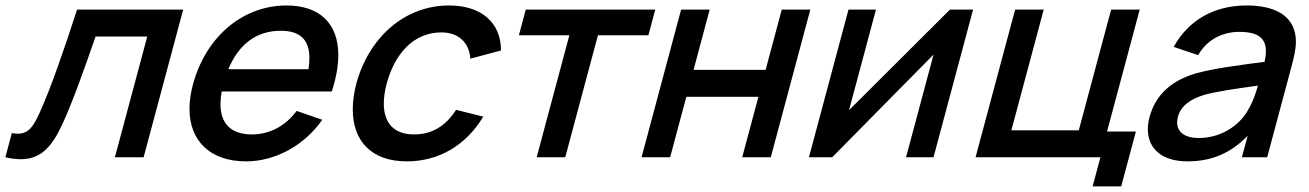

<svg xmlns="http://www.w3.org/2000/svg" viewBox="-71 -575 4786 702"><path d="M-51.4 0C-30.6 4.8 -11.9 7.1 5.1 7.1C77.2 7.1 118.2 -36.1 158.2 -123.5C192.1 -196 242 -335.5 278.4 -441.5H467.4L349.1 0H454.1L598.8 -540H210.8C162.2 -390.5 117 -259 76 -167.5C52.3 -114.3 34.6 -86.2 -5.7 -86.2C-12.3 -86.2 -19.6 -86.9 -27.7 -88.5Z M739.6 -240.5H1142.1C1158.1 -289.8 1165.9 -334.5 1165.9 -373.6C1165.9 -487.8 1099.3 -555 976.4 -555C818.4 -555 681.7 -442.5 634.3 -265.5C625.9 -234 621.8 -204.5 621.8 -177.2C621.8 -59.7 697.6 15 828.6 15C933.1 15 1039.5 -40.5 1107.4 -137L1013.6 -169.5C972.2 -114 915 -83.5 850 -83.5C774 -83.5 735.1 -122.9 735.1 -194.5C735.1 -208.6 736.6 -224 739.6 -240.5ZM955.6 -462.5C1025.9 -462.5 1060.3 -430.2 1060.3 -362.3C1060.3 -350 1059.2 -336.6 1056.9 -322H763.9C802 -413.5 866.6 -462.5 955.6 -462.5Z M1416.6 15C1532.6 15 1632 -42.5 1695.9 -148.5L1596.6 -173.5C1559.1 -115.5 1510 -83.5 1443 -83.5C1367.9 -83.5 1332.3 -126.7 1332.3 -196.2C1332.3 -218.3 1335.9 -243.1 1343 -270C1372.4 -378 1440.5 -456.5 1543 -456.5C1603.5 -456.5 1644.5 -421 1648.8 -360.5L1760.8 -390.5C1761 -492 1688.9 -555 1570.9 -555C1407.4 -555 1277.7 -437 1232 -270C1223.2 -236.3 1218.8 -204.4 1218.8 -175.1C1218.8 -61.2 1285.1 15 1416.6 15Z M1891.2 0H1995.7L2115.2 -446H2299.7L2324.8 -540H1851.3L1826.2 -446H2010.7Z M2274.7 0H2379.2L2438.4 -221H2701.9L2642.7 0H2747.2L2891.8 -540H2787.3L2728.3 -319.5H2464.8L2523.8 -540H2419.3Z M3486.8 -540H3402.3L3033.2 -172L3131.8 -540H3031.3L2886.7 0H2971.7L3342.3 -375.5L3241.7 0H3342.2Z M3923.9 106.5H4028.4L4082.1 -94H3976.6L4096.1 -540H3991.6L3873.3 -98.5H3626.8L3745.1 -540H3640.6L3495.9 0H3952.4Z M4664.3 -452C4649.8 -523 4583.4 -555 4486.9 -555C4361.9 -555 4271.1 -496 4220.3 -403.5L4309.7 -373.5C4344.3 -433.5 4403 -458.5 4460 -458.5C4528.3 -458.5 4557.5 -435.6 4557.5 -387.6C4557.5 -376.1 4555.8 -363.3 4552.7 -349C4462 -337 4369.9 -325.5 4302.4 -307C4211.8 -280.5 4153.9 -228.5 4132 -147C4127.9 -131.6 4125.8 -116.7 4125.8 -102.5C4125.8 -35.4 4172.5 15 4271.1 15C4358.6 15 4429.2 -15 4490.7 -78.5L4469.7 0H4562.2L4651.2 -332.5C4660.2 -365.7 4667.1 -395.7 4667.1 -423.4C4667.1 -433.2 4666.2 -442.7 4664.3 -452ZM4312.5 -70.5C4256.8 -70.5 4232.9 -95 4232.9 -127.5C4232.9 -134 4233.9 -140.9 4235.8 -148C4247.2 -190.5 4284.9 -213.5 4331.7 -228C4380.9 -241.5 4443.6 -250 4528.4 -262C4521.2 -237 4509.9 -202.5 4494.7 -177.5C4468.6 -125 4401.5 -70.5 4312.5 -70.5Z"/></svg>

Font: Manrope
Style: SemiBoldItalic
Weight: 600
Italic angle: -15°
Designer: Mikhail Sharanda
Foundry: Mikhail Sharanda
Version: Version 4.502;hotconv 1.0.109;makeotfexe 2.5.65596